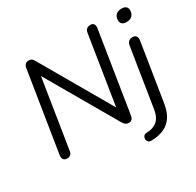

<svg xmlns="http://www.w3.org/2000/svg" viewBox="-188 -923 1351 1325"><g transform="rotate(-30 488.0 -260.5)"><path d="M87.8 6.9Q69.9 6.9 60.9 -5.2Q52 -17.3 54.9 -39.1L156.3 -676Q159.7 -695 169.9 -703.4Q180.1 -711.9 195.1 -711.9Q211.1 -711.9 219.4 -705.6Q227.6 -699.3 235.8 -685.2L574.1 -100.3H552.8L643.6 -673.6Q649.4 -711.9 688.2 -711.9Q706.1 -711.9 714.1 -699.8Q722.1 -687.7 718.7 -666.3L617.8 -30Q612 6.9 581.9 6.9Q565.9 6.9 556.5 0.1Q547 -6.7 538.3 -20.7L200 -604.7H220.8L130 -31.4Q127.6 -12 117.4 -2.5Q107.2 6.9 87.8 6.9ZM656 191Q638.9 191.5 630.1 182.2Q621.3 173 621.1 160Q620.9 147.1 628.7 137.4Q636.4 127.6 652.1 127.2Q703.7 126.2 735.8 99.7Q767.9 73.1 777.1 15L851.3 -453Q858.1 -493.3 897.4 -493.3Q916.3 -493.3 925.3 -480.9Q934.2 -468.5 930.8 -445.7L858.5 10.5Q849 71.7 824 110.7Q799 149.8 757.7 169.5Q716.4 189.1 656 191ZM914.5 -603.3Q891.1 -603.3 879.1 -615Q867.1 -626.8 868.5 -647.8Q870.4 -674.3 886.6 -688.1Q902.7 -701.9 930.2 -701.9Q953.6 -701.9 965.8 -690.5Q978.1 -679 976.2 -657.5Q974.3 -631.4 958.4 -617.4Q942.4 -603.3 914.5 -603.3Z"/></g></svg>

Font: Nunito Variable Extra Light
Style: Italic
Weight: 200
Italic angle: -9°
Designer: Vernon Adams
Foundry: Vernon Adams
Version: Version 3.602